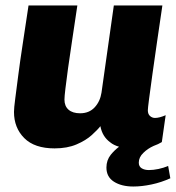

<svg xmlns="http://www.w3.org/2000/svg" viewBox="-20 -531 641 700"><path d="M179 10Q106 10 68.5 -27.5Q31 -65 31 -123Q31 -137 35.5 -171Q40 -205 46.5 -256Q53 -307 63 -372Q73 -437 84 -511H262Q252 -442 243 -384Q234 -326 228 -281.5Q222 -237 218.5 -208Q215 -179 215 -168Q215 -144 230 -131Q245 -118 272 -118Q305 -118 325 -139.5Q345 -161 350 -193L395 -511H572Q562 -443 552.5 -378Q543 -313 535.5 -259Q528 -205 523.5 -170.5Q519 -136 519 -129Q519 -115 527 -108Q535 -101 545 -101Q561 -101 584 -111L570 -13Q557 -5 540 1Q518 11 503 26Q486 42 486 62Q486 76 496.5 82.5Q507 89 523 89Q539 89 558 85Q577 81 593 74L601 119Q568 134 532.5 141.5Q497 149 466 149Q423 149 395.5 131.5Q368 114 368 80Q368 53 384 33Q398 16 414 4Q394 -2 382 -12Q353 -33 346 -71Q336 -58 314.5 -38.5Q293 -19 259 -4.5Q225 10 179 10Z"/></svg>

Font: Chivo Mono Medium ExtraBold
Style: Italic
Weight: 800
Italic angle: -8.05°
Monospace: yes
Version: Version 1.008